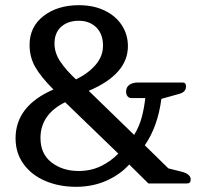

<svg xmlns="http://www.w3.org/2000/svg" viewBox="-20 -707 760 740"><path d="M40 -174Q40 -299 186 -362Q139 -409 116.5 -447.5Q94 -486 94 -534Q94 -604 148 -645.5Q202 -687 284 -687Q341 -687 384 -666Q427 -645 450 -609Q473 -573 473 -529Q473 -421 322 -357L497 -187Q516 -218 525.5 -252Q535 -286 540 -329H487Q477 -329 471.5 -336Q466 -343 466 -354Q466 -371 478.5 -380Q491 -389 512 -389H684Q697 -389 697 -374Q697 -352 670 -345L602 -326Q588 -219 538 -147L629 -58L681 -45Q715 -36 715 -15Q715 0 701 0H552L478 -73Q443 -34 390 -10.5Q337 13 273 13Q208 13 155 -9.5Q102 -32 71 -74.5Q40 -117 40 -174ZM377 -531Q377 -576 351 -601.5Q325 -627 284 -627Q242 -627 216 -604Q190 -581 190 -539Q190 -503 212.5 -469.5Q235 -436 273 -401Q320 -424 348.5 -457Q377 -490 377 -531ZM436 -115 231 -313Q136 -266 136 -175Q136 -114 178.5 -81Q221 -48 283 -48Q330 -48 368.5 -66.5Q407 -85 436 -115Z"/></svg>

Font: Maitree Medium
Style: Regular
Weight: 500
Designer: CadsonDemak Team
Foundry: CadsonDemak
Version: Version 1.010